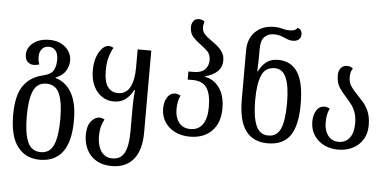

<svg xmlns="http://www.w3.org/2000/svg" viewBox="-62 -898 2572 1277"><g transform="rotate(5 1224.5 -260.0)"><path d="M243 252Q149 252 95 182.5Q41 113 41 -29Q41 -159 85 -223.5Q129 -288 213 -308Q270 -321 285.5 -350Q301 -379 301 -421Q301 -460 284 -481Q267 -502 238 -502Q209 -502 192.5 -482Q176 -462 176 -432Q176 -412 179 -400Q182 -388 185 -379Q177 -377 167.5 -375Q158 -373 146 -373Q126 -373 108 -388Q90 -403 90 -440Q90 -466 107 -491Q124 -516 157.5 -532Q191 -548 238 -548Q304 -548 345.5 -511.5Q387 -475 387 -421Q387 -387 367.5 -354Q348 -321 301 -302V-299Q370 -279 408.5 -212Q447 -145 447 -29Q447 113 395 182.5Q343 252 243 252ZM245 201Q306 201 331 143Q356 85 356 -29Q356 -141 331 -198.5Q306 -256 244 -256Q182 -256 157 -198.5Q132 -141 132 -29Q132 85 157.5 143Q183 201 245 201Z M724 252Q662 252 619.5 226.5Q577 201 555.5 157.5Q534 114 534 60Q534 0 559.5 -31Q585 -62 615 -62Q633 -62 649 -52Q637 -32 629.5 -4Q622 24 622 63Q622 99 632.5 130.5Q643 162 665 181.5Q687 201 723 201Q780 201 804 153.5Q828 106 828 14V-159Q828 -180 829.5 -206.5Q831 -233 834 -265H829Q811 -228 779.5 -202.5Q748 -177 699 -177Q655 -177 619.5 -201Q584 -225 563.5 -268.5Q543 -312 543 -371Q543 -425 557.5 -463Q572 -501 593 -521.5Q614 -542 634 -542Q650 -542 667 -532Q652 -508 640.5 -470.5Q629 -433 629 -377Q629 -302 654.5 -268.5Q680 -235 722 -235Q776 -235 802 -282.5Q828 -330 828 -414V-536H919V10Q919 128 868.5 190Q818 252 724 252Z M1223 12Q1168 12 1124.5 -9.5Q1081 -31 1056 -69.5Q1031 -108 1031 -159Q1031 -203 1050 -234Q1069 -265 1104 -265Q1119 -265 1139 -255Q1129 -234 1124.5 -212.5Q1120 -191 1120 -162Q1120 -108 1146.5 -73.5Q1173 -39 1223 -39Q1277 -39 1305 -79Q1333 -119 1333 -194Q1333 -284 1304 -324.5Q1275 -365 1212 -365H1177V-419H1210Q1263 -419 1287 -443.5Q1311 -468 1311 -507Q1311 -544 1288.5 -566Q1266 -588 1238 -608Q1211 -627 1189.5 -651Q1168 -675 1168 -717Q1168 -737 1180 -754.5Q1192 -772 1218 -772Q1231 -772 1240 -768Q1249 -764 1255 -758Q1248 -740 1248 -721Q1248 -694 1264.5 -676Q1281 -658 1304 -642Q1326 -627 1348.5 -609Q1371 -591 1386.5 -567.5Q1402 -544 1402 -510Q1402 -470 1374.5 -441Q1347 -412 1289 -396V-393Q1347 -385 1385.5 -333Q1424 -281 1424 -193Q1424 -97 1370 -42.5Q1316 12 1223 12Z M1743 11Q1647 11 1597 -55.5Q1547 -122 1547 -266V-591Q1547 -673 1595.5 -718.5Q1644 -764 1717 -764Q1738 -764 1752 -762Q1766 -760 1779 -756Q1801 -750 1825 -750Q1840 -750 1853.5 -754.5Q1867 -759 1876 -772Q1889 -768 1897 -757.5Q1905 -747 1905 -730Q1905 -706 1889 -694.5Q1873 -683 1854 -683Q1835 -683 1820 -688Q1805 -693 1790 -700Q1777 -706 1761 -710.5Q1745 -715 1723 -715Q1685 -715 1660.5 -691.5Q1636 -668 1636 -609V-557Q1636 -538 1635 -511Q1634 -484 1633 -460H1637Q1656 -499 1686 -523.5Q1716 -548 1766 -548Q1851 -548 1895.5 -480.5Q1940 -413 1940 -267Q1940 -123 1892.5 -56Q1845 11 1743 11ZM1744 -41Q1801 -41 1825 -96Q1849 -151 1849 -266Q1849 -375 1825.5 -433Q1802 -491 1748 -491Q1684 -491 1660 -433Q1636 -375 1636 -267Q1636 -158 1660.5 -99.5Q1685 -41 1744 -41Z M2213 12Q2160 12 2118 -9.5Q2076 -31 2051.5 -69.5Q2027 -108 2027 -159Q2027 -203 2046 -234Q2065 -265 2100 -265Q2115 -265 2135 -255Q2125 -234 2120.5 -212.5Q2116 -191 2116 -161Q2116 -108 2141.5 -74Q2167 -40 2213 -40Q2260 -40 2286 -75Q2312 -110 2312 -170Q2312 -214 2301 -244.5Q2290 -275 2272.5 -297.5Q2255 -320 2237 -340Q2211 -368 2190 -399Q2169 -430 2169 -483Q2169 -510 2184 -529Q2199 -548 2225 -548Q2240 -548 2249 -544Q2258 -540 2265 -534Q2249 -512 2249 -476Q2249 -440 2265.5 -415.5Q2282 -391 2304 -369Q2326 -346 2349 -320Q2372 -294 2387.5 -257.5Q2403 -221 2403 -167Q2403 -111 2378 -71Q2353 -31 2310 -9.5Q2267 12 2213 12Z"/></g></svg>

Font: Noto Serif Georgian Condensed
Style: Regular
Weight: 400
Width: 3
Designer: Monotype Design Team, Akaki Razmadze
Foundry: Google LLC
Version: Version 2.003; ttfautohint (v1.8.4.7-5d5b)